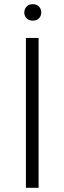

<svg xmlns="http://www.w3.org/2000/svg" viewBox="-20 -891 306 911"><path d="M163.1 0H103V-710.9H163.1ZM95.2 -831.5Q95.2 -848.1 106 -859.6Q116.7 -871.1 135.3 -871.1Q154.3 -871.1 165 -859.6Q175.8 -848.1 175.8 -831.5Q175.8 -815.4 165 -804.2Q154.3 -793 135.3 -793Q116.7 -793 106 -804.2Q95.2 -815.4 95.2 -831.5Z"/></svg>

Font: RobotoInd Light
Style: Regular
Weight: 300
Designer: Google
Version: Version 2.001151; 2014